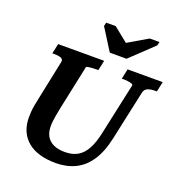

<svg xmlns="http://www.w3.org/2000/svg" viewBox="-165 -1084 1157 1239"><g transform="rotate(20 413.0 -464.5)"><path d="M440 -772H555L712 -921L718 -946H651L474 -842L548 -841L417 -946H352L346 -921ZM262 -324Q256 -294 252 -271.5Q248 -249 246 -231.5Q244 -214 244 -197Q244 -166 253 -142.5Q262 -119 280.5 -102.5Q299 -86 325.5 -78Q352 -70 386 -70Q437 -70 473 -90.5Q509 -111 533.5 -156Q558 -201 573 -275L648 -622Q649 -629 638.5 -633Q628 -637 611.5 -639Q595 -641 579 -641H570L585 -710H826L811 -641H800Q770 -641 749 -632.5Q728 -624 723 -600L650 -262Q629 -163 588 -101.5Q547 -40 488 -11.5Q429 17 355 17Q295 17 246.5 3.5Q198 -10 163.5 -38Q129 -66 110.5 -107Q92 -148 92 -202Q92 -221 93.5 -241Q95 -261 99.5 -286Q104 -311 111 -343L166 -607Q169 -621 161.5 -628.5Q154 -636 139 -638.5Q124 -641 104 -641H93L108 -710H424L409 -641H400Q384 -641 367.5 -640Q351 -639 339.5 -637Q328 -635 327 -631Z"/></g></svg>

Font: Roboto Serif 20pt SemiBold
Style: Italic
Weight: 600
Italic angle: -10°
Version: Version 1.007